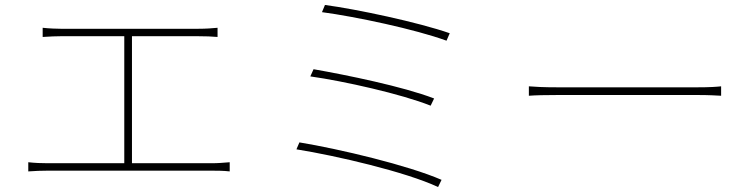

<svg xmlns="http://www.w3.org/2000/svg" viewBox="-20 -751 3040 774"><path d="M152 -639V-602C176 -604 213 -605 225 -605H481V-93H172C147 -93 121 -94 94 -97V-60C122 -62 147 -63 172 -63H834C850 -63 881 -63 906 -60V-97C881 -95 859 -93 834 -93H512V-605H779C807 -605 836 -604 857 -602V-639C837 -637 810 -635 779 -635H225C211 -635 178 -636 152 -639Z M1290 -731 1278 -702C1413 -684 1654 -633 1780 -587L1793 -617C1667 -661 1418 -714 1290 -731ZM1244 -472 1231 -443C1366 -424 1598 -372 1716 -325L1730 -354C1606 -402 1375 -449 1244 -472ZM1187 -177 1175 -149C1337 -123 1616 -58 1746 3L1760 -26C1624 -85 1350 -150 1187 -177Z M2112 -403V-365C2137 -367 2176 -368 2230 -368H2790C2837 -368 2870 -366 2887 -365V-403C2869 -401 2842 -399 2789 -399H2230C2169 -399 2136 -401 2112 -403Z"/></svg>

Font: Source Han Sans JP ExtraLight
Style: Regular
Weight: 250
Designer: Ryoko NISHIZUKA 西塚涼子 (kana, bopomofo & ideographs); Paul D. Hunt (Latin, Greek & Cyrillic); Sandoll Communications 산돌커뮤니
Foundry: Adobe
Version: Version 2.001;hotconv 1.0.107;makeotfexe 2.5.65593